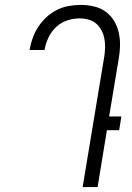

<svg xmlns="http://www.w3.org/2000/svg" viewBox="-20 -763 540 783"><path d="M317 0 405 -531Q408 -550 408.5 -569Q409 -588 405.5 -606Q402 -624 393.5 -640Q385 -656 372 -667Q359 -678 341 -683Q323 -688 304 -688Q279 -688 253.5 -679.5Q228 -671 208.5 -652.5Q189 -634 177.5 -609.5Q166 -585 162 -561L161 -559H100L101 -561Q105 -585 113.5 -608.5Q122 -632 136 -653.5Q150 -675 169.5 -693Q189 -711 212 -722.5Q235 -734 260 -738.5Q285 -743 309 -743Q336 -743 362.5 -737Q389 -731 410 -716Q431 -701 444.5 -679Q458 -657 464 -631Q470 -605 469.5 -577.5Q469 -550 464 -522L425 -288H475L466 -232H416L378 0Z"/></svg>

Font: Iosevka Light Oblique
Style: Regular
Weight: 300
Italic angle: -9°
Monospace: yes
Designer: Belleve Invis
Foundry: Belleve Invis
Version: Version 32.5.0; ttfautohint (v1.8.4)